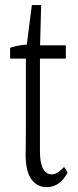

<svg xmlns="http://www.w3.org/2000/svg" viewBox="-20 -769 315 779"><path d="M84 -141.6Q84 -164.1 84.5 -186Q85 -208 85 -243.2Q85 -392.1 85 -531.2Q85 -531.2 21 -531.2Q21 -558.1 21 -575.2Q54.7 -586.4 88.9 -587.9Q99.1 -673.3 109.4 -748.5Q109.4 -748.5 147 -748.5Q145 -671.4 142.6 -585Q142.6 -585 247.1 -585Q247.1 -563 247.1 -531.2Q247.1 -531.2 142.1 -531.2Q142.1 -347.7 142.1 -154.8Q142.1 -107.4 154.3 -85.4Q167 -61.5 189.5 -61.5Q203.6 -61.5 217.3 -71.3Q228 -79.1 239.7 -91.3Q246.6 -84.5 253.9 -68.4Q244.6 -50.3 231.9 -37.1Q206.1 -9.8 168.5 -9.8Q130.9 -9.8 107.4 -41.5Q84 -73.2 84 -141.6Z"/></svg>

Font: Scarab Serif
Style: Light
Weight: 300
Designer: John Roberts
Foundry: Scarab
Version: 1.0